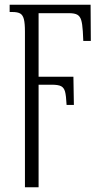

<svg xmlns="http://www.w3.org/2000/svg" viewBox="-20 -556 443 816"><path d="M86 -422Q86 -457 81.5 -474.5Q77 -492 66 -498.5Q55 -505 32 -505H21V-536H365L366 -382H334L332 -423Q330 -455 325 -471Q320 -487 308.5 -493.5Q297 -500 273 -500H144V-230H292L294 -110H263Q261 -150 256.5 -166.5Q252 -183 240 -189.5Q228 -196 200 -196H144V240H86Z"/></svg>

Font: Noto Serif CondLight
Style: Regular
Weight: 300
Width: 3
Designer: Monotype Design Team
Foundry: Monotype Imaging Inc.
Version: Version 1.001